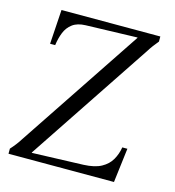

<svg xmlns="http://www.w3.org/2000/svg" viewBox="-101 -751 765 837"><g transform="rotate(15 281.5 -332.5)"><path d="M13 0V-23Q24 -35 34.5 -48.5Q45 -62 53 -75L425 -633V-635L193 -628Q156 -627 134 -610.5Q112 -594 101.5 -567.5Q91 -541 87 -510H64L74 -665H520V-642Q509 -629 499 -615.5Q489 -602 481 -589L110 -32V-30L341 -38Q391 -40 420.5 -56Q450 -72 465 -98Q480 -124 485 -155H508L489 0Z"/></g></svg>

Font: Bona Nova
Style: Italic
Weight: 400
Italic angle: -4°
Designer: Mateusz Machalski
Foundry: Capitalics
Version: Version 4.001; ttfautohint (v1.8.3)